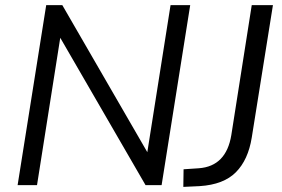

<svg xmlns="http://www.w3.org/2000/svg" viewBox="-20 -725 1103 752"><path d="M49 0 161 -705H224L557 -129L648 -705H725L613 0H550L216 -577L125 0ZM698 7 699 -62 759 -66Q866 -74 886 -196L966 -705H1049L966 -186Q952 -99 904 -50.5Q856 -2 762 4Z"/></svg>

Font: Nunito Sans
Style: Italic
Weight: 400
Italic angle: -9°
Designer: Vernon Adams
Foundry: Vernon Adams
Version: Version 3.006; ttfautohint (v1.8.3)